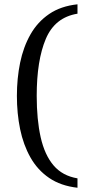

<svg xmlns="http://www.w3.org/2000/svg" viewBox="-20 -737 416 899"><path d="M342.8 142.1Q264.6 133.3 210.2 96.2Q155.8 59.1 122.6 0.2Q89.4 -58.6 74.2 -132.3Q59.1 -206.1 59.1 -288.1Q59.1 -369.6 74.2 -443.4Q89.4 -517.1 122.6 -575.7Q155.8 -634.3 210.2 -671.4Q264.6 -708.5 342.8 -716.8V-672.9Q237.3 -655.8 194.6 -555.2Q151.9 -454.6 151.9 -288.1Q151.9 -177.2 170.4 -94.5Q189 -11.7 230.7 37.4Q272.5 86.4 342.8 98.1Z"/></svg>

Font: Charis
Style: Regular
Weight: 400
Designer: Walt Agee, Miriam Martin, Annie Olsen, Victor Gaultney, Lorna Priest, Alan Ward, Bob Hallissy, Martin Hosken, Sharon Cor
Foundry: SIL Global
Version: Version 7.000